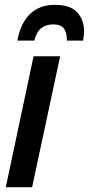

<svg xmlns="http://www.w3.org/2000/svg" viewBox="-20 -775 368 795"><path d="M4 0 119 -542H229L113 0ZM52 -607Q65 -679 104.5 -717Q144 -755 207 -755Q271 -755 299.5 -724Q328 -693 328 -646Q328 -636 327 -626Q326 -616 324 -607H257Q257 -640 244.5 -657Q232 -674 201 -674Q170 -674 150.5 -658.5Q131 -643 122 -607Z"/></svg>

Font: Noto Sans Condensed SemiBold
Style: Italic
Weight: 600
Width: 3
Italic angle: -12°
Designer: Monotype Design Team
Foundry: Monotype Imaging Inc.
Version: Version 2.013; ttfautohint (v1.8.4.7-5d5b)